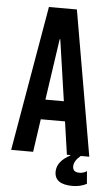

<svg xmlns="http://www.w3.org/2000/svg" viewBox="-58 -738 531 923"><g transform="rotate(5 207.5 -276.5)"><path d="M396 0H355Q323 26 323 53Q323 81 355 81Q375 81 391 70L396 131Q365 147 328 147Q241 147 241 86Q241 36 305 2V0H288L265 -159H148L125 0H19L140 -700H275ZM205 -550 162 -255H251L208 -550Z"/></g></svg>

Font: Bebas Kai
Style: Regular
Weight: 400
Designer: Ryoichi Tsunekawa
Foundry: Dharma Type
Version: Version 1.001;PS 001.001;hotconv 1.0.70;makeotf.lib2.5.58329